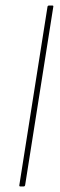

<svg xmlns="http://www.w3.org/2000/svg" viewBox="-20 -675 218 695"><path d="M54 0Q49 0 50 -5L152 -651Q153 -655 158 -655H169Q174 -655 173 -651L71 -5Q70 0 65 0Z"/></svg>

Font: Sofia Sans Condensed Thin
Style: Italic
Weight: 250
Italic angle: -9°
Version: Version 4.100